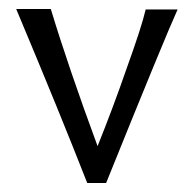

<svg xmlns="http://www.w3.org/2000/svg" viewBox="-20 -407 431 427"><path d="M304 -386H375Q348 -327 216 0H174Q113 -156 16 -387H93Q132 -258 197 -82Q232 -169 261 -253Q295 -347 304 -386Z"/></svg>

Font: GFS Neohellenic Rg
Style: Regular
Weight: 400
Designer: Takis Katsoulidis and George D. Matthiopoulos
Foundry: Takis Katsoulidis and George D. Matthiopoulos
Version: Version 1.0